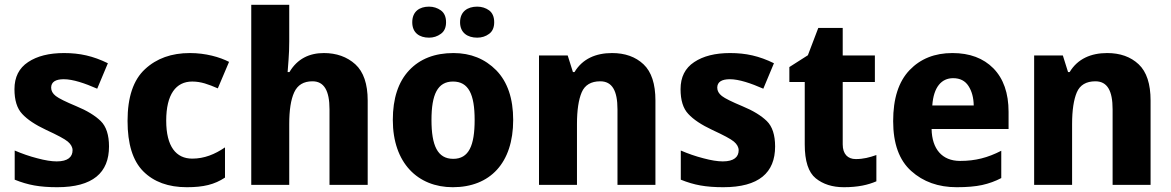

<svg xmlns="http://www.w3.org/2000/svg" viewBox="-20 -780 4939 810"><path d="M439.9 -162.1C439.9 -210.4 428.2 -246.6 404.8 -269.5C380.9 -292.5 346.7 -313.5 301.8 -332C257.3 -350.6 228.5 -364.7 215.3 -375C202.1 -385.3 195.8 -397 195.8 -410.2C195.8 -434.1 214.4 -445.8 249 -445.8C287.6 -445.8 337.9 -428.7 390.1 -405.8L435.1 -513.2C372.6 -543.9 316.4 -556.2 250 -556.2C187 -556.2 136.7 -543.5 98.6 -518.1C60.1 -492.7 41 -454.6 41 -403.8C41 -357.4 51.8 -322.3 73.7 -299.3C95.2 -275.9 128.9 -253.4 174.8 -231.9C222.2 -210 252.9 -193.8 266.1 -182.6C279.3 -171.4 286.1 -159.2 286.1 -146C286.1 -118.2 266.6 -99.1 219.2 -99.1C197.3 -99.1 169.9 -103.5 137.2 -112.3C104.5 -120.6 72.8 -131.8 42 -145V-22C69.8 -10.7 97.7 -2.4 125 2.4C152.3 7.3 184.6 9.8 221.2 9.8C371.6 9.8 439.9 -51.3 439.9 -162.1Z M768.1 9.8C838.9 9.8 884.8 -1.5 929.2 -30.8V-158.2C886.2 -128.9 841.8 -110.8 791 -110.8C723.1 -110.8 681.2 -161.6 681.2 -271C681.2 -381.8 722.2 -436 791 -436C828.1 -436 859.4 -424.3 898.9 -407.2L946.3 -519C907.2 -539.1 847.7 -556.2 781.2 -556.2C703.6 -556.2 640.6 -533.7 591.8 -488.3C542.5 -442.9 518.1 -370.1 518.1 -270C518.1 -172.9 540 -101.6 584.5 -57.1C628.9 -12.7 689.9 9.8 768.1 9.8Z M1040 -759.8V0H1200.2V-256.8C1200.2 -314.9 1207 -359.9 1221.2 -390.6C1235.4 -421.4 1260.7 -437 1298.3 -437C1347.2 -437 1370.1 -397.5 1370.1 -318.8V0H1531.2V-356C1531.2 -425.8 1513.7 -477.1 1479 -508.8C1443.8 -540.5 1399.4 -556.2 1346.2 -556.2C1285.2 -556.2 1234.4 -532.2 1201.2 -476.1H1193.4C1193.8 -486.3 1195.3 -503.4 1197.3 -527.8C1199.2 -551.8 1200.2 -577.6 1200.2 -605V-759.8Z M2145 -273.9C2145 -364.7 2121.1 -434.6 2073.7 -483.4C2025.9 -531.7 1965.8 -556.2 1893.1 -556.2C1814 -556.2 1751.5 -531.7 1706.1 -483.4C1660.2 -434.6 1637.2 -364.7 1637.2 -273.9C1637.2 -92.3 1742.7 9.8 1890.1 9.8C2047.4 9.8 2145 -92.3 2145 -273.9ZM1800.3 -273.9C1800.3 -381.8 1826.2 -436 1891.1 -436C1957 -436 1982.4 -381.8 1982.4 -273.9C1982.4 -166 1958 -109.9 1892.1 -109.9C1825.7 -109.9 1800.3 -166 1800.3 -273.9ZM1719.2 -686C1719.2 -641.6 1749.5 -621.1 1790 -621.1C1808.6 -621.1 1825.2 -626.5 1839.8 -637.2C1854.5 -647.5 1861.8 -664.1 1861.8 -686C1861.8 -709 1854.5 -725.6 1839.8 -736.3C1825.2 -746.6 1808.6 -752 1790 -752C1749.5 -752 1719.2 -731.4 1719.2 -686ZM1920.9 -686C1920.9 -641.6 1952.6 -621.1 1993.2 -621.1C2012.2 -621.1 2029.3 -626.5 2043.5 -637.2C2057.6 -647.5 2064.9 -664.1 2064.9 -686C2064.9 -709 2057.6 -725.6 2043.5 -736.3C2029.3 -746.6 2012.2 -752 1993.2 -752C1952.6 -752 1920.9 -731.4 1920.9 -686Z M2562 -556.2C2494.1 -556.2 2437.5 -532.2 2403.8 -476.1H2397L2375 -545.9H2253.9V0H2414.1V-256.8C2414.1 -314.9 2420.9 -359.9 2434.1 -390.6C2447.3 -421.4 2473.6 -437 2512.2 -437C2562.5 -437 2585 -397.5 2585 -318.8V0H2745.1V-356C2745.1 -425.8 2728.5 -477.1 2694.8 -508.8C2661.1 -540.5 2616.7 -556.2 2562 -556.2Z M3250 -162.1C3250 -210.4 3238.3 -246.6 3214.8 -269.5C3190.9 -292.5 3156.7 -313.5 3111.8 -332C3067.4 -350.6 3038.6 -364.7 3025.4 -375C3012.2 -385.3 3005.9 -397 3005.9 -410.2C3005.9 -434.1 3024.4 -445.8 3059.1 -445.8C3097.7 -445.8 3147.9 -428.7 3200.2 -405.8L3245.1 -513.2C3182.6 -543.9 3126.5 -556.2 3060.1 -556.2C2997.1 -556.2 2946.8 -543.5 2908.7 -518.1C2870.1 -492.7 2851.1 -454.6 2851.1 -403.8C2851.1 -357.4 2861.8 -322.3 2883.8 -299.3C2905.3 -275.9 2939 -253.4 2984.9 -231.9C3032.2 -210 3063 -193.8 3076.2 -182.6C3089.4 -171.4 3096.2 -159.2 3096.2 -146C3096.2 -118.2 3076.7 -99.1 3029.3 -99.1C3007.3 -99.1 2980 -103.5 2947.3 -112.3C2914.6 -120.6 2882.8 -131.8 2852.1 -145V-22C2879.9 -10.7 2907.7 -2.4 2935.1 2.4C2962.4 7.3 2994.6 9.8 3031.2 9.8C3181.6 9.8 3250 -51.3 3250 -162.1Z M3590.3 -108.9C3556.6 -108.9 3535.2 -129.9 3535.2 -170.9V-434.1H3670.9V-545.9H3535.2V-662.1H3432.1L3388.2 -546.9L3310.1 -497.1V-434.1H3375V-170.9C3375 -100.1 3390.6 -52.7 3421.4 -27.8C3452.1 -2.9 3491.7 9.8 3540 9.8C3600.1 9.8 3642.1 0 3677.2 -15.1V-126C3647.9 -115.7 3622.1 -108.9 3590.3 -108.9Z M3998 -556.2C3923.3 -556.2 3863.3 -532.2 3817.4 -484.4C3771 -436 3748 -364.3 3748 -269C3748 -174.3 3773.4 -104 3824.2 -58.6C3874.5 -13.2 3938.5 9.8 4016.1 9.8C4058.6 9.8 4094.7 6.8 4123.5 0.5C4152.3 -5.9 4179.2 -15.6 4204.1 -28.8V-144C4147 -114.7 4095.2 -101.1 4030.3 -101.1C3954.1 -101.1 3911.6 -151.9 3910.2 -235.8H4234.9V-308.1C4234.9 -387.2 4213.4 -448.2 4170.9 -491.7C4128.4 -534.7 4070.8 -556.2 3998 -556.2ZM4001 -450.2C4030.3 -450.2 4051.8 -439 4065.9 -417C4080.1 -395 4087.4 -367.7 4087.9 -335H3913.1C3918.5 -413.6 3952.6 -450.2 4001 -450.2Z M4650.9 -556.2C4583 -556.2 4526.4 -532.2 4492.7 -476.1H4485.8L4463.9 -545.9H4342.8V0H4502.9V-256.8C4502.9 -314.9 4509.8 -359.9 4522.9 -390.6C4536.1 -421.4 4562.5 -437 4601.1 -437C4651.4 -437 4673.8 -397.5 4673.8 -318.8V0H4834V-356C4834 -425.8 4817.4 -477.1 4783.7 -508.8C4750 -540.5 4705.6 -556.2 4650.9 -556.2Z"/></svg>

Font: Avrile Sans
Style: Bold
Weight: 700
Designer: Monotype Design Team, Google (font), Stefan Peev (BGR Cyrillic), Cristiano Sobral (main changes)
Foundry: The Avrile Sans Project Authors
Version: Version 3.110